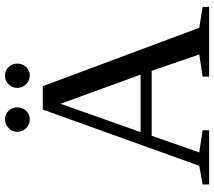

<svg xmlns="http://www.w3.org/2000/svg" viewBox="-64 -786 850 762"><g transform="rotate(-90 361.0 -405.0)"><path d="M225.1 -25.9V0H9.8V-25.9L84 -39.1L307.1 -660.2H399.9L631.8 -39.1L714.8 -25.9V0H438V-25.9L525.9 -39.1L460.9 -228H203.1L137.2 -39.1ZM330.1 -589.8 217.8 -272H445.8ZM489.7 -761.2Q489.7 -740.7 476.1 -726.3Q462.4 -711.9 441.9 -711.9Q421.4 -711.9 407.2 -727.1Q393.1 -742.2 393.1 -761.2Q393.1 -781.7 407.2 -795.9Q421.4 -810.1 441.9 -810.1Q462.4 -810.1 476.1 -795.9Q489.7 -781.7 489.7 -761.2ZM315.9 -761.2Q315.9 -740.7 302.2 -726.3Q288.6 -711.9 268.1 -711.9Q248 -711.9 233.4 -726.6Q218.8 -741.2 218.8 -761.2Q218.8 -781.7 233.9 -795.9Q249 -810.1 268.1 -810.1Q288.6 -810.1 302.2 -795.9Q315.9 -781.7 315.9 -761.2Z"/></g></svg>

Font: Tinos
Style: Regular
Weight: 400
Designer: Steve Matteson
Foundry: Monotype Imaging Inc.
Version: Version 1.23